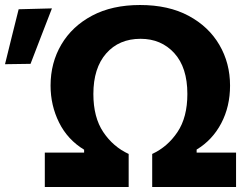

<svg xmlns="http://www.w3.org/2000/svg" viewBox="-116 -747 996 767"><path d="M63 0V-137.5H220V-149Q154 -189 120 -257.5Q86 -326 86 -405Q86 -496 129 -569Q172 -642 252 -684.5Q332 -727 443.5 -727Q557 -727 637.2 -684Q717.5 -641 760.2 -568Q803 -495 803 -405Q803 -321.5 767.8 -254.5Q732.5 -187.5 669.5 -149.5V-137.5H827V0H492V-132Q553.5 -160.5 593 -219.5Q632.5 -278.5 632.5 -371.5Q632.5 -477.5 580.2 -534.8Q528 -592 445.5 -592Q359.5 -592 308.2 -533.5Q257 -475 257 -371.5Q257 -278.5 296.5 -219.5Q336 -160.5 398 -132V0ZM-96 -490.5Q-82.5 -545.5 -68.8 -600.8Q-55 -656 -41.5 -710L91.5 -713.5Q69.5 -656.5 48 -601.2Q26.5 -546 6 -492Z"/></svg>

Font: Commissioner
Style: Bold
Weight: 700
Designer: Kostas Bartsokas
Foundry: Kostas Bartsokas
Version: Version 1.000; ttfautohint (v1.8.3)